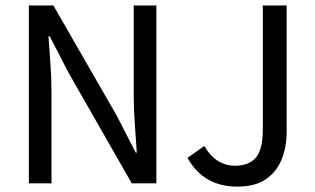

<svg xmlns="http://www.w3.org/2000/svg" viewBox="-20 -676 1160 708"><path d="M86.4 0V-655.8H176.8L410.2 -250L480.5 -113.3H484.4Q481.4 -163.1 477.3 -217.8Q473.1 -272.5 473.1 -324.2V-655.8H556.6V0H465.8L233.4 -406.7L163.1 -542.5H158.7Q162.1 -492.7 166 -440.2Q169.9 -387.7 169.9 -335.4V0ZM855 12.2Q730.5 12.2 671.4 -93.8L733.4 -137.7Q755.9 -99.6 784.2 -82.3Q812.5 -64.9 846.7 -64.9Q898.4 -64.9 923.8 -95.2Q949.2 -125.5 949.2 -199.7V-655.8H1037.1V-191.4Q1037.1 -134.8 1018.6 -88.4Q1000 -42 960 -14.9Q919.9 12.2 855 12.2Z"/></svg>

Font: Varta Medium
Style: Regular
Weight: 500
Designer: Joana Correia, Viktoriya Grabowska, Eben Sorkin
Foundry: Sorkin Type Co.
Version: Version 1.004